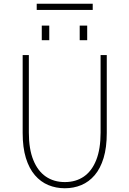

<svg xmlns="http://www.w3.org/2000/svg" viewBox="-20 -994 690 1025"><path d="M326 11Q279 11 238 -6Q197 -23 166.2 -58.8Q135.5 -94.5 118.2 -150.5Q101 -206.5 101 -284V-700H134V-286Q134 -198.5 157.8 -139.8Q181.5 -81 224.5 -51.5Q267.5 -22 326 -22Q385 -22 427.8 -51.5Q470.5 -81 493.8 -139.8Q517 -198.5 517 -286V-700H550V-284Q550 -206.5 533 -150.5Q516 -94.5 485.5 -58.8Q455 -23 414.2 -6Q373.5 11 326 11ZM203 -857.5H243V-779.5H203ZM405.5 -857.5H445.5V-779.5H405.5ZM176 -941V-974H475V-941Z"/></svg>

Font: Trispace Thin Thin
Style: Regular
Weight: 250
Version: Version 1.210